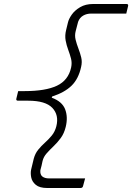

<svg xmlns="http://www.w3.org/2000/svg" viewBox="-20 -780 662 961"><path d="M309 -145Q301 -112 284 -89Q267 -66 248 -48Q229 -30 213.5 -12.5Q198 5 193 26Q191 37 188 49Q185 61 182 72Q180 94 192 103.5Q204 113 226 113H406Q403 123 401 131.5Q399 140 396 150Q394 161 383 161H216Q178 161 159 145Q140 129 136 107Q132 85 136 68L149 14Q156 -12 171.5 -31Q187 -50 205.5 -66.5Q224 -83 239.5 -102Q255 -121 262 -148Q276 -204 242 -240Q208 -276 121 -276H70Q59 -276 62 -287Q64 -296 66.5 -305.5Q69 -315 71 -324H103Q208 -324 265 -351Q322 -378 336 -442Q341 -465 335.5 -486.5Q330 -508 321.5 -530.5Q313 -553 308.5 -577.5Q304 -602 311 -630L320 -667Q324 -685 339 -706.5Q354 -728 381 -744Q408 -760 446 -760H613Q624 -760 621 -749Q619 -739 616.5 -730.5Q614 -722 612 -712H436Q414 -712 396.5 -702Q379 -692 371 -671Q368 -660 365 -648Q362 -636 359 -625Q353 -603 358.5 -581Q364 -559 372.5 -537Q381 -515 386.5 -492.5Q392 -470 386 -445Q373 -385 338 -351Q303 -317 241 -297L239 -291Q291 -272 306 -233Q321 -194 309 -145Z"/></svg>

Font: Recursive Sn Lnr St Lt
Style: Italic
Weight: 300
Italic angle: -15°
Version: Version 1.079;hotconv 1.0.112;makeotfexe 2.5.65598; ttfautoh